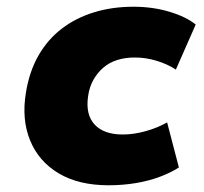

<svg xmlns="http://www.w3.org/2000/svg" viewBox="-20 -540 607 571"><path d="M303 11Q214 11 154.5 -24.5Q95 -60 69.5 -122.5Q44 -185 57 -264Q67 -327 94.5 -375Q122 -423 164 -455Q206 -487 260 -503.5Q314 -520 377 -520Q434 -520 484 -505Q534 -490 562 -467L503 -333Q479 -349 446.5 -359Q414 -369 381 -369Q352 -369 328.5 -361.5Q305 -354 287.5 -339Q270 -324 258 -303Q246 -282 242 -254Q234 -199 261.5 -169.5Q289 -140 345 -140Q378 -140 413.5 -150Q449 -160 477 -176L512 -42Q489 -27 456 -14.5Q423 -2 384 4.5Q345 11 303 11Z"/></svg>

Font: Nunito Sans 6pt Black
Style: Italic
Weight: 900
Italic angle: -9°
Version: Version 3.101;gftools[0.9.27]